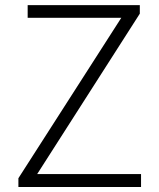

<svg xmlns="http://www.w3.org/2000/svg" viewBox="-20 -749 637 769"><path d="M53.7 0V-35.2L465.8 -677.7H90.8V-728.5H540V-694.3L128.9 -51.8H544.9V0Z"/></svg>

Font: Taipei Sans TC Beta Light
Style: Regular
Weight: 300
Designer: JT Foundry
Foundry: JT Foundry
Version: Version 1.000